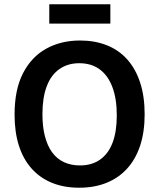

<svg xmlns="http://www.w3.org/2000/svg" viewBox="-20 -862 743 896"><path d="M350 14Q278 14 222 -9Q166 -32 127 -76Q88 -120 68 -183Q48 -246 48 -327Q48 -444 87.5 -520.5Q127 -597 196 -635Q265 -673 354 -673Q422 -673 478 -651Q534 -629 573.5 -585Q613 -541 634 -476.5Q655 -412 655 -329Q655 -246 634 -182.5Q613 -119 573.5 -75.5Q534 -32 477.5 -9Q421 14 350 14ZM353 -90Q409 -90 447.5 -117.5Q486 -145 505.5 -196.5Q525 -248 525 -324Q525 -401 504.5 -455.5Q484 -510 445 -538.5Q406 -567 350 -567Q296 -567 257 -539.5Q218 -512 198 -459Q178 -406 178 -329Q178 -271 189.5 -226.5Q201 -182 223 -151.5Q245 -121 278 -105.5Q311 -90 353 -90ZM210 -752V-842H495V-752Z"/></svg>

Font: Bricolage Grotesque 36pt SemiBold
Style: Regular
Weight: 600
Designer: Mathieu Triay
Foundry: Atelier Triay
Version: Version 1.001;gftools[0.9.33.dev8+g029e19f]